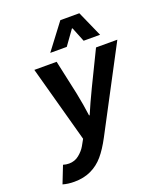

<svg xmlns="http://www.w3.org/2000/svg" viewBox="-170 -849 992 1174"><g transform="rotate(-20 326.0 -262.0)"><path d="M238.8 -574.2 365.2 -741.2H488.8L563 -574.2H456.1L418 -668.9H414.1L346.2 -574.2ZM108.9 216.8Q67.4 216.8 34.2 207L78.1 95.2Q96.7 101.1 116.2 101.1Q153.8 101.1 181.9 78.1Q210 55.2 225.1 28.8L248 -12.2L111.8 -509.8H256.8L305.2 -287.1Q321.8 -205.6 331.1 -133.8H335Q362.3 -198.7 404.8 -287.1L513.2 -509.8H651.9L370.1 23.9Q335 90.3 300 131.1Q265.1 171.9 217.8 194.3Q170.4 216.8 108.9 216.8Z"/></g></svg>

Font: Office Code Pro D Bold Italic
Style: Regular
Weight: 700
Italic angle: -9°
Designer: Nathan Rutzky & Paul D. Hunt
Foundry: Adobe Systems Incorporated
Version: Version 1.004;PS 001.004;hotconv 1.0.70;makeotf.lib2.5.58329